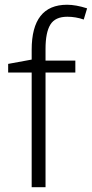

<svg xmlns="http://www.w3.org/2000/svg" viewBox="-20 -785 385 805"><path d="M295.9 -481H170.9V0H112.8V-481H14.2V-517.1L112.8 -535.2V-576.2Q112.8 -765.1 261.2 -765.1Q297.9 -765.1 345.2 -750L331.1 -703.1Q297.4 -714.8 262.2 -714.8Q211.4 -714.8 191.2 -681.9Q170.9 -648.9 170.9 -580.1V-530.8H295.9Z"/></svg>

Font: Droid Sans TV
Style: Regular
Weight: 300
Version: Version 1.00